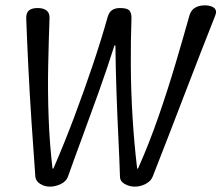

<svg xmlns="http://www.w3.org/2000/svg" viewBox="-20 -697 827 717"><path d="M166 0Q147 0 130.5 -10Q114 -20 112 -37Q105 -132 98 -237Q91 -342 86 -443Q81 -544 78 -627Q77 -648 87.5 -657.5Q98 -667 121 -667Q141 -667 153 -658.5Q165 -650 165 -631Q162 -549 160 -454Q158 -359 161.5 -260.5Q165 -162 176 -69Q176 -67 177.5 -67Q179 -67 180 -69Q220 -161 257 -259.5Q294 -358 326 -453Q358 -548 381 -630Q386 -650 397.5 -658.5Q409 -667 428 -667Q454 -667 462.5 -658.5Q471 -650 471 -630Q468 -548 468.5 -453Q469 -358 475 -259.5Q481 -161 492 -69Q492 -67 493.5 -67Q495 -67 496 -69Q537 -161 572 -262Q607 -363 636 -461Q665 -559 688 -641Q694 -660 709 -668.5Q724 -677 744 -677Q760 -677 771 -672.5Q782 -668 785.5 -659.5Q789 -651 783 -637Q758 -574 729 -499.5Q700 -425 669.5 -345.5Q639 -266 608.5 -187Q578 -108 550 -37Q543 -20 523.5 -10Q504 0 484 0Q463 0 445.5 -10Q428 -20 428 -38Q426 -103 422 -184Q418 -265 415 -353Q412 -441 411 -526Q410 -528 409 -528Q408 -528 407 -526Q380 -441 348.5 -353Q317 -265 287 -184Q257 -103 234 -38Q228 -20 207.5 -10Q187 0 166 0Z"/></svg>

Font: Winky Sans Light
Style: Italic
Weight: 300
Italic angle: -8.97852°
Designer: Simon Atzbach
Foundry: typofactur
Version: Version 1.205